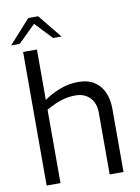

<svg xmlns="http://www.w3.org/2000/svg" viewBox="-101 -1013 790 1080"><g transform="rotate(-10 294.0 -473.0)"><path d="M76 0V-763H155V-475Q192 -502 243.5 -522.5Q295 -543 351 -543Q407 -543 443.5 -519Q480 -495 497.5 -454Q515 -413 515 -363V0H436V-355Q436 -389 422.5 -415Q409 -441 384 -456Q359 -471 324 -471Q291 -471 263 -464.5Q235 -458 209 -446.5Q183 -435 155 -419V0ZM16 -811 138 -946H194L304 -811H256L164 -908L65 -811Z"/></g></svg>

Font: Exo Thin
Style: Regular
Weight: 400
Version: Version 2.000